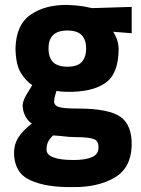

<svg xmlns="http://www.w3.org/2000/svg" viewBox="-20 -530 574 780"><path d="M278 230Q377 231 445 192Q512 153 515 62Q517 -21 470 -55Q422 -89 297 -89Q235 -89 217 -96Q198 -103 200 -122Q201 -133 205 -146Q209 -160 210 -161Q217 -159 230 -158Q242 -157 251 -157Q354 -155 408 -193Q462 -230 462 -333Q461 -355 454 -373Q447 -390 440 -401L515 -395V-502L354 -497Q352 -498 320 -504Q288 -509 253 -510Q163 -511 104 -470Q45 -429 43 -333Q44 -269 64 -235Q84 -202 111 -184Q109 -181 92 -153Q74 -125 72 -104Q72 -80 82 -60Q92 -40 109 -28Q72 1 54 29Q37 57 37 91Q38 173 103 202Q167 232 278 230ZM286 27Q340 27 361 35Q381 42 380 70Q380 97 354 108Q328 120 279 120Q223 120 196 109Q169 99 169 77Q169 59 176 45Q183 32 196 20Q199 20 231 23Q262 27 286 27ZM254 -259Q214 -259 195 -278Q177 -298 177 -333Q177 -368 195 -387Q214 -406 254 -406Q294 -406 312 -387Q330 -368 330 -333Q330 -298 312 -278Q294 -259 254 -259Z"/></svg>

Font: RazerF5
Style: Bold
Weight: 700
Foundry: Razer Inc.
Version: Version 1.000;PS 001.001;hotconv 1.0.56